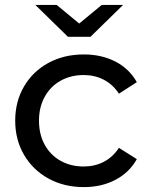

<svg xmlns="http://www.w3.org/2000/svg" viewBox="-20 -757 611 783"><path d="M177.5 -29C219.8 -5.7 268 6 322 6C370 6 412.8 -3.8 450.5 -23.5C488.2 -43.2 517.3 -71.3 538 -108L465 -154C448.3 -128.7 427.7 -109.7 403 -97C378.3 -84.3 351 -78 321 -78C286.3 -78 255.2 -85.7 227.5 -101C199.8 -116.3 178.2 -138.2 162.5 -166.5C146.8 -194.8 139 -227.7 139 -265C139 -301.7 146.8 -334.2 162.5 -362.5C178.2 -390.8 199.8 -412.7 227.5 -428C255.2 -443.3 286.3 -451 321 -451C351 -451 378.3 -444.7 403 -432C427.7 -419.3 448.3 -400.3 465 -375L538 -422C517.3 -458.7 488.2 -486.7 450.5 -506C412.8 -525.3 370 -535 322 -535C268 -535 219.8 -523.5 177.5 -500.5C135.2 -477.5 102 -445.5 78 -404.5C54 -363.5 42 -317 42 -265C42 -213 54 -166.5 78 -125.5C102 -84.5 135.2 -52.3 177.5 -29ZM482 -737H395L303 -661L211 -737H124L257 -607H349Z"/></svg>

Font: ICO Headline
Style: Regular
Weight: 500
Designer: Julieta Ulanovsky
Foundry: Julieta Ulanovsky
Version: Version 7.200